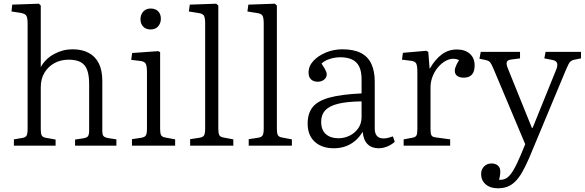

<svg xmlns="http://www.w3.org/2000/svg" viewBox="-20 -786 3156 1036"><path d="M55 0V-34L102 -42Q118 -45 123.5 -54.5Q129 -64 129 -90V-659Q129 -691 121.5 -702Q114 -713 89 -717L42 -724L46 -761L190 -766L200 -756V-428V-424Q225 -469 272 -494.5Q319 -520 371 -520Q423 -520 459 -500.5Q495 -481 513.5 -443.5Q532 -406 532 -350V-83Q532 -61 537.5 -53Q543 -45 563 -41L608 -34V0H385V-33L431 -40Q449 -43 455 -51.5Q461 -60 461 -83V-332Q461 -379 450.5 -408Q440 -437 415.5 -450.5Q391 -464 351 -464Q307 -464 273 -445Q239 -426 219.5 -393Q200 -360 200 -316V-87Q200 -65 205 -55.5Q210 -46 225 -43L280 -33V0Z M692 0V-35L744 -43Q761 -46 767 -55.5Q773 -65 773 -93V-394Q773 -430 766.5 -442Q760 -454 738 -457L688 -463L693 -500L833 -510L844 -505V-89Q844 -68 849 -57.5Q854 -47 872 -44L925 -34V0ZM793 -627Q767 -627 752.5 -642.5Q738 -658 738 -682Q738 -707 753 -723.5Q768 -740 793 -740Q819 -740 833.5 -725Q848 -710 848 -685Q848 -661 833.5 -644Q819 -627 793 -627Z M1006 0V-35L1058 -43Q1075 -46 1081 -55.5Q1087 -65 1087 -93V-659Q1087 -691 1080 -702Q1073 -713 1049 -716L999 -724L1004 -761L1147 -766L1158 -756V-89Q1158 -68 1163 -57.5Q1168 -47 1186 -44L1239 -34V0Z M1322 0V-35L1374 -43Q1391 -46 1397 -55.5Q1403 -65 1403 -93V-659Q1403 -691 1396 -702Q1389 -713 1365 -716L1315 -724L1320 -761L1463 -766L1474 -756V-89Q1474 -68 1479 -57.5Q1484 -47 1502 -44L1555 -34V0Z M1781 14Q1717 14 1678.5 -21Q1640 -56 1640 -119Q1640 -174 1667 -208Q1694 -242 1758 -259.5Q1822 -277 1931 -282V-359Q1931 -401 1918 -427Q1905 -453 1879.5 -465Q1854 -477 1817 -477Q1786 -477 1758 -467.5Q1730 -458 1715 -443Q1726 -427 1732 -416Q1738 -405 1740.5 -398Q1743 -391 1743 -385Q1743 -368 1729 -356.5Q1715 -345 1694 -345Q1672 -345 1658.5 -357.5Q1645 -370 1645 -394Q1645 -430 1671.5 -458Q1698 -486 1739.5 -503Q1781 -520 1827 -520Q1889 -520 1927.5 -500Q1966 -480 1984 -441Q2002 -402 2002 -346V-93Q2002 -66 2014 -52.5Q2026 -39 2050 -39Q2061 -39 2073.5 -42Q2086 -45 2100 -50L2110 -21Q2093 -5 2069.5 4.5Q2046 14 2023 14Q1986 14 1963.5 -8Q1941 -30 1937 -75Q1919 -45 1895.5 -25.5Q1872 -6 1843.5 4Q1815 14 1781 14ZM1806 -40Q1839 -40 1867.5 -54.5Q1896 -69 1913.5 -94.5Q1931 -120 1931 -154V-239Q1854 -238 1806 -226.5Q1758 -215 1735.5 -191Q1713 -167 1713 -129Q1713 -84 1738.5 -62Q1764 -40 1806 -40Z M2158 0V-34L2206 -43Q2222 -46 2227 -55Q2232 -64 2232 -90V-396Q2232 -431 2226 -443Q2220 -455 2198 -458L2149 -464L2154 -501L2280 -512L2291 -506L2298 -417H2300Q2328 -466 2364 -492.5Q2400 -519 2445 -519Q2489 -519 2515 -496Q2541 -473 2541 -433Q2541 -410 2534 -395.5Q2527 -381 2514 -374Q2501 -367 2482 -367Q2460 -367 2447 -376.5Q2434 -386 2434 -404Q2434 -412 2436.5 -420Q2439 -428 2444 -438.5Q2449 -449 2457 -462Q2430 -474 2403.5 -465.5Q2377 -457 2354 -434.5Q2331 -412 2317 -380.5Q2303 -349 2303 -314V-88Q2303 -65 2308 -56Q2313 -47 2329 -45L2409 -34V0Z M2666 230Q2625 230 2600.5 208.5Q2576 187 2576 153Q2576 128 2592 112Q2608 96 2632 96Q2653 96 2665.5 106.5Q2678 117 2679 133Q2680 139 2679 151.5Q2678 164 2673 184Q2695 186 2712.5 175.5Q2730 165 2748.5 135Q2767 105 2791 48L2814 -8L2644 -412Q2632 -441 2625 -449.5Q2618 -458 2601 -462L2567 -469L2574 -506H2786V-471L2740 -465Q2720 -463 2715 -452.5Q2710 -442 2721 -415L2850 -96H2854L2981 -410Q2990 -431 2986 -445Q2982 -459 2958 -463L2917 -471L2924 -506H3115V-471L3080 -464Q3065 -461 3056.5 -452.5Q3048 -444 3034 -410L2835 67Q2815 113 2797 144Q2779 175 2759.5 194Q2740 213 2717.5 221.5Q2695 230 2666 230Z"/></svg>

Font: Literata 18pt Light
Style: Regular
Weight: 300
Designer: Latin by Veronika Burian and Jose Scaglione. Greek by Irene Vlachou. Cyrillic by Vera Evstafieva.
Foundry: TypeTogether
Version: Version 3.103;gftools[0.9.29]